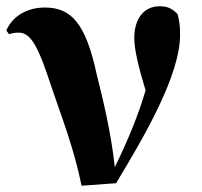

<svg xmlns="http://www.w3.org/2000/svg" viewBox="-20 -583 644 612"><path d="M9 -474C18 -477 28 -479 40 -479C80 -479 104 -429 145 -303C178 -206 216 -109 240 9L350 1C442 -151 554 -344 554 -472C554 -500 552 -516 546 -538C529 -556 514 -563 489 -563C436 -563 408 -520 408 -462C408 -426 421 -371 444 -295C420 -213 388 -137 346 -50C334 -160 310 -259 288 -347C253 -509 207 -559 123 -559C70 -559 22 -535 0 -486Z"/></svg>

Font: Noto Serif CJK JP Black
Style: Regular
Weight: 900
Designer: Ryoko NISHIZUKA 西塚涼子 (kana & ideographs); Frank Grießhammer (Latin, Greek & Cyrillic); Wenlong ZHANG 张文龙 (bopomofo); San
Foundry: Adobe Systems Incorporated
Version: Version 1.001;PS 1.001;hotconv 16.6.54;makeotf.lib2.5.65590